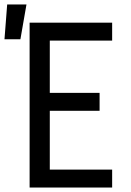

<svg xmlns="http://www.w3.org/2000/svg" viewBox="-62 -836 582 856"><path d="M70 0V-735H438V-655H160V-422H382V-342H160V-80H438V0ZM-42 -661 -30 -816H56L29 -661Z"/></svg>

Font: Iosevka Fixed Medium
Style: Regular
Weight: 500
Monospace: yes
Designer: Belleve Invis
Foundry: Belleve Invis
Version: Version 32.3.0